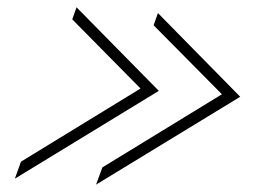

<svg xmlns="http://www.w3.org/2000/svg" viewBox="-20 -580 695 523"><path d="M410.2 -544.4 634.3 -316.4 241.7 -77.1 258.8 -124 584.5 -323.2 398.4 -511.2ZM188.5 -560.1 412.6 -332.5 20.5 -93.3 37.1 -139.6 362.8 -338.9 176.8 -527.3Z"/></svg>

Font: Petit Formal Script
Style: Regular
Weight: 400
Version: Version 1.001; ttfautohint (v0.8) -G 200 -r 50